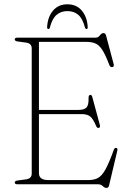

<svg xmlns="http://www.w3.org/2000/svg" viewBox="-20 -880 620 917"><path d="M50.5 -691.5Q50.5 -700 62 -700H436Q449 -700 457 -711Q465 -722 474.5 -722Q483.5 -722 486.5 -710.5L523 -573.5Q526 -561 516 -559.5Q506.5 -558 502 -570Q484 -617.5 469 -641Q454 -664.5 436.2 -672.2Q418.5 -680 392.5 -680H166V-355H354Q382 -355 393 -366.5Q404 -378 403 -411Q402.5 -425 409.5 -426.5Q418 -429 421 -416L457 -283Q460 -271 451.5 -269Q443.5 -267.5 439 -278.5Q425 -312 411 -323.5Q397 -335 370.5 -335H166V-53Q166 -20 210 -20H402.5Q429.5 -20 448 -30Q466.5 -40 483.8 -71Q501 -102 523.5 -164.5Q527 -174.5 534.5 -173.5Q543.5 -173 540 -159.5L501 5.5Q498.5 17.5 489 17.5Q479.5 17.5 470.8 8.8Q462 0 447 0H62Q50.5 0 50.5 -8.5Q50.5 -16 64 -18L105 -23.5Q131.5 -27.5 131.5 -51V-649Q131.5 -672.5 105 -676.5L64 -682Q50.5 -684 50.5 -691.5ZM302 -827Q271 -827 250 -808.8Q229 -790.5 218.5 -749.5Q216.5 -741.5 211.5 -741.5Q205 -741.5 205 -750Q207.5 -798.5 233 -829Q258.5 -859.5 302 -859.5Q345.5 -859.5 371 -829Q396.5 -798.5 399 -750Q399 -741.5 393 -741.5Q388 -741.5 385.5 -749.5Q375 -790.5 354.2 -808.8Q333.5 -827 302 -827Z"/></svg>

Font: Fraunces 72pt Soft Thin
Style: Regular
Weight: 100
Version: Version 1.000;[b76b70a41]